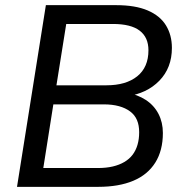

<svg xmlns="http://www.w3.org/2000/svg" viewBox="-20 -725 719 745"><path d="M46 0 158 -705H431Q505 -705 553 -684.5Q601 -664 624 -626.5Q647 -589 647 -539Q647 -462 598.5 -412Q550 -362 470 -351V-366Q514 -358 546 -337Q578 -316 595 -283Q612 -250 612 -209Q612 -141 582.5 -94Q553 -47 497 -23.5Q441 0 361 0ZM148 -73H359Q392 -73 417.5 -79Q443 -85 462.5 -96.5Q482 -108 494.5 -124.5Q507 -141 513.5 -163Q520 -185 520 -212Q520 -239 511.5 -259Q503 -279 485 -292.5Q467 -306 441.5 -313Q416 -320 383 -320H187ZM199 -394H393Q469 -394 512.5 -429Q556 -464 556 -530Q556 -580 522 -606Q488 -632 418 -632H237Z"/></svg>

Font: Nunito Sans 12pt Medium
Style: Italic
Weight: 500
Italic angle: -9°
Designer: Vernon Adams
Foundry: Vernon Adams
Version: Version 3.101;gftools[0.9.27]